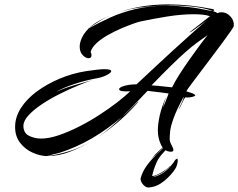

<svg xmlns="http://www.w3.org/2000/svg" viewBox="-20 -670 1088 877"><path d="M193 43Q162 42 128.5 27Q95 12 72 -17.5Q49 -47 49 -90Q49 -135 75.5 -176.5Q102 -218 148 -252Q194 -286 252 -310.5Q310 -335 373 -345Q432 -354 457 -354Q488 -354 488 -345Q488 -338 469 -328Q450 -318 430 -314Q374 -304 322 -287Q270 -270 235 -250Q255 -259 274 -266Q293 -273 322 -281.5Q351 -290 401 -304Q374 -295 334.5 -278.5Q295 -262 252 -240.5Q209 -219 171.5 -194Q134 -169 110.5 -143.5Q87 -118 87 -95Q87 -62 113 -49.5Q139 -37 167 -37Q203 -37 247.5 -52Q292 -67 339.5 -91Q387 -115 432 -144Q477 -173 514 -201.5Q551 -230 575 -253Q524 -250 524 -263Q524 -270 545 -277Q566 -284 604 -285Q705 -380 768.5 -438Q832 -496 868.5 -528.5Q905 -561 924 -576Q917 -571 899.5 -558Q882 -545 866 -533.5Q850 -522 845 -522L939 -596Q925 -601 906 -603Q887 -605 864 -605Q809 -605 743.5 -594.5Q678 -584 622 -572Q612 -570 588 -561.5Q564 -553 533.5 -540Q503 -527 473 -510Q443 -493 421.5 -473.5Q400 -454 394 -433Q398 -425 398 -418Q398 -404 384 -404Q372 -404 358 -418Q344 -432 344 -457Q344 -470 348 -482Q358 -514 386 -541L382 -539L388 -543L386 -541Q431 -566 482.5 -589.5Q534 -613 598 -628.5Q662 -644 743 -644Q787 -644 836 -638.5Q885 -633 940 -621Q944 -620 946.5 -620Q949 -620 951 -620Q913 -634 861.5 -639.5Q810 -645 757 -645Q706 -645 659 -640.5Q612 -636 579 -629Q562 -625 543 -620Q524 -615 504 -607Q558 -628 619 -639Q680 -650 749 -650Q843 -650 949 -629Q957 -628 958 -624Q959 -620 951 -620Q957 -618 963 -615.5Q969 -613 973 -610Q981 -614 992 -614Q1015 -614 1032.5 -595Q1050 -576 1048 -552Q1048 -548 1033.5 -527Q1019 -506 996 -475Q973 -444 947 -409.5Q921 -375 896.5 -342.5Q872 -310 854 -286Q836 -262 831 -253Q852 -246 857 -244.5Q862 -243 869 -238Q875 -234 867.5 -230.5Q860 -227 847.5 -225.5Q835 -224 826 -225Q822 -221 812.5 -200.5Q803 -180 795 -167Q800 -181 809.5 -199.5Q819 -218 819 -228Q786 -167 772.5 -129Q759 -91 757 -69Q755 -47 755 -34Q756 -21 764 -6.5Q772 8 772 16Q772 23 760 23Q730 22 715.5 -8.5Q701 -39 701 -74Q701 -103 709.5 -142Q718 -181 739 -228Q736 -219 730.5 -201.5Q725 -184 724 -179Q728 -186 734 -201Q740 -216 745 -229Q750 -242 750 -243Q743 -244 713 -248Q683 -252 654 -255Q629 -229 600 -198.5Q571 -168 538 -137Q557 -153 574.5 -170Q592 -187 609 -204Q611 -206 612 -206Q613 -206 608.5 -200.5Q604 -195 599 -190Q556 -143 512.5 -107Q469 -71 428 -44Q457 -64 485 -88Q513 -112 538 -137Q473 -81 401.5 -39Q330 3 252 28Q238 32 216.5 37Q195 42 193 43ZM388 -543Q408 -561 433 -575Q458 -589 485 -600Q461 -590 439.5 -576.5Q418 -563 397 -549ZM766 -271Q778 -296 798 -327.5Q818 -359 841.5 -392.5Q865 -426 887.5 -456.5Q910 -487 928 -509Q900 -490 876.5 -472.5Q853 -455 826.5 -431.5Q800 -408 763 -372Q726 -336 672 -280Q680 -280 699.5 -278Q719 -276 738.5 -274Q758 -272 766 -271ZM740 -229Q740 -230 741 -231Q742 -233 742 -233Q742 -233 741 -231Q740 -230 740 -229ZM407 -31Q407 -31 407 -31Q407 -31 408 -32L428 -44Q425 -42 418 -38Q411 -34 408 -32ZM195 43Q243 37 295 21Q347 5 400 -26Q351 3 299.5 23Q248 43 195 43ZM662 186Q649 189 635.5 175Q622 161 622 146Q630 115 649 88.5Q668 62 691.5 39.5Q715 17 734 -2Q724 5 711.5 17.5Q699 30 695 35Q688 40 682 45Q676 50 670 56Q667 59 665 62Q665 62 665.5 61.5Q666 61 670 56Q689 35 706 19Q723 3 731 -3Q733 -5 736 -7.5Q739 -10 744 -10L756 -2Q709 39 694.5 73.5Q680 108 675 134Q686 134 701 126.5Q716 119 728 111Q732 108 740 102.5Q748 97 757 87Q758 89 746 99.5Q734 110 730 113Q718 122 699 130Q680 138 675 140Q698 135 716.5 124.5Q735 114 750 99Q752 97 758.5 89.5Q765 82 773 72Q778 62 782.5 58.5Q787 55 789 55Q792 55 792 63Q792 70 789 81.5Q786 93 780 102Q762 130 730 156.5Q698 183 662 186Z"/></svg>

Font: Smooch
Style: Regular
Weight: 400
Designer: Robert E. Leuschke
Foundry: Robert E. Leuschke
Version: Version 1.010; ttfautohint (v1.8.3)